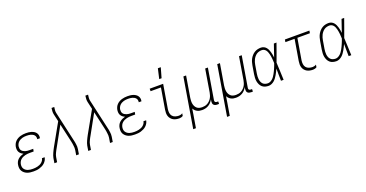

<svg xmlns="http://www.w3.org/2000/svg" viewBox="-40 -1600 5079 2666"><g transform="rotate(-20 2500.0 -266.5)"><path d="M194 8Q170 8 146.5 5Q123 2 102 -6Q81 -14 63.5 -28Q46 -42 34.5 -61Q23 -80 20.5 -103.5Q18 -127 22 -151Q25 -173 35.5 -194Q46 -215 63.5 -230.5Q81 -246 102.5 -256Q124 -266 146 -272Q128 -279 113 -291Q98 -303 88.5 -319.5Q79 -336 77 -356Q75 -376 78 -397Q82 -418 91 -437.5Q100 -457 115.5 -473Q131 -489 150.5 -500Q170 -511 190.5 -517Q211 -523 232 -525.5Q253 -528 273 -528Q294 -528 314 -526Q334 -524 353 -518Q372 -512 389 -502Q406 -492 418 -476.5Q430 -461 434.5 -441.5Q439 -422 435 -401L434 -395H394L395 -399Q397 -415 393.5 -429.5Q390 -444 380.5 -455Q371 -466 358 -473Q345 -480 331 -484Q317 -488 301.5 -489.5Q286 -491 270 -491Q254 -491 238 -489.5Q222 -488 206 -483.5Q190 -479 174.5 -470.5Q159 -462 147 -450Q135 -438 127.5 -422.5Q120 -407 117 -391Q115 -375 117 -359Q119 -343 128 -330.5Q137 -318 150 -310Q163 -302 178 -297Q193 -292 209.5 -290.5Q226 -289 242 -289H296L289 -252H235Q217 -252 199.5 -250.5Q182 -249 163.5 -244.5Q145 -240 128 -232Q111 -224 96.5 -211.5Q82 -199 73 -181.5Q64 -164 61 -146Q58 -128 60.5 -110Q63 -92 72.5 -78Q82 -64 96 -54Q110 -44 126.5 -38.5Q143 -33 161.5 -31Q180 -29 198 -29Q215 -29 231.5 -30.5Q248 -32 265 -36Q282 -40 298.5 -47Q315 -54 329 -65.5Q343 -77 353 -92.5Q363 -108 365 -125H405Q402 -103 390.5 -82.5Q379 -62 362 -46Q345 -30 324 -19.5Q303 -9 281.5 -2.5Q260 4 238 6Q216 8 194 8Z M504 0 516 -74Q519 -91 525.5 -108.5Q532 -126 539.5 -143Q547 -160 555.5 -176.5Q564 -193 573 -210L753 -531L728 -641Q723 -662 724 -684Q725 -706 728 -728L729 -735H769L768 -728Q765 -708 763.5 -688Q762 -668 766 -649L865 -210Q870 -193 872.5 -176.5Q875 -160 877.5 -143Q880 -126 880.5 -108.5Q881 -91 878 -74L866 0H826L838 -74Q841 -90 840 -106.5Q839 -123 837 -139Q835 -155 833 -170.5Q831 -186 827 -202L765 -476L608 -192Q600 -178 592 -163.5Q584 -149 577 -134Q570 -119 564 -104Q558 -89 556 -74L544 0Z M1004 0 1016 -74Q1019 -91 1025.5 -108.5Q1032 -126 1039.5 -143Q1047 -160 1055.5 -176.5Q1064 -193 1073 -210L1253 -531L1228 -641Q1223 -662 1224 -684Q1225 -706 1228 -728L1229 -735H1269L1268 -728Q1265 -708 1263.5 -688Q1262 -668 1266 -649L1365 -210Q1370 -193 1372.5 -176.5Q1375 -160 1377.5 -143Q1380 -126 1380.5 -108.5Q1381 -91 1378 -74L1366 0H1326L1338 -74Q1341 -90 1340 -106.5Q1339 -123 1337 -139Q1335 -155 1333 -170.5Q1331 -186 1327 -202L1265 -476L1108 -192Q1100 -178 1092 -163.5Q1084 -149 1077 -134Q1070 -119 1064 -104Q1058 -89 1056 -74L1044 0Z M1694 8Q1670 8 1646.5 5Q1623 2 1602 -6Q1581 -14 1563.5 -28Q1546 -42 1534.5 -61Q1523 -80 1520.5 -103.5Q1518 -127 1522 -151Q1525 -173 1535.5 -194Q1546 -215 1563.5 -230.5Q1581 -246 1602.5 -256Q1624 -266 1646 -272Q1628 -279 1613 -291Q1598 -303 1588.5 -319.5Q1579 -336 1577 -356Q1575 -376 1578 -397Q1582 -418 1591 -437.5Q1600 -457 1615.5 -473Q1631 -489 1650.5 -500Q1670 -511 1690.5 -517Q1711 -523 1732 -525.5Q1753 -528 1773 -528Q1794 -528 1814 -526Q1834 -524 1853 -518Q1872 -512 1889 -502Q1906 -492 1918 -476.5Q1930 -461 1934.5 -441.5Q1939 -422 1935 -401L1934 -395H1894L1895 -399Q1897 -415 1893.5 -429.5Q1890 -444 1880.5 -455Q1871 -466 1858 -473Q1845 -480 1831 -484Q1817 -488 1801.5 -489.5Q1786 -491 1770 -491Q1754 -491 1738 -489.5Q1722 -488 1706 -483.5Q1690 -479 1674.5 -470.5Q1659 -462 1647 -450Q1635 -438 1627.5 -422.5Q1620 -407 1617 -391Q1615 -375 1617 -359Q1619 -343 1628 -330.5Q1637 -318 1650 -310Q1663 -302 1678 -297Q1693 -292 1709.5 -290.5Q1726 -289 1742 -289H1796L1789 -252H1735Q1717 -252 1699.5 -250.5Q1682 -249 1663.5 -244.5Q1645 -240 1628 -232Q1611 -224 1596.5 -211.5Q1582 -199 1573 -181.5Q1564 -164 1561 -146Q1558 -128 1560.5 -110Q1563 -92 1572.5 -78Q1582 -64 1596 -54Q1610 -44 1626.5 -38.5Q1643 -33 1661.5 -31Q1680 -29 1698 -29Q1715 -29 1731.5 -30.5Q1748 -32 1765 -36Q1782 -40 1798.5 -47Q1815 -54 1829 -65.5Q1843 -77 1853 -92.5Q1863 -108 1865 -125H1905Q1902 -103 1890.5 -82.5Q1879 -62 1862 -46Q1845 -30 1824 -19.5Q1803 -9 1781.5 -2.5Q1760 4 1738 6Q1716 8 1694 8Z M2349 8Q2325 8 2302 3.5Q2279 -1 2260 -12Q2241 -23 2226.5 -40.5Q2212 -58 2205 -79.5Q2198 -101 2198 -125Q2198 -149 2202 -173L2254 -483H2101V-520H2300L2241 -167Q2237 -140 2240.5 -112.5Q2244 -85 2260 -65.5Q2276 -46 2302.5 -37.5Q2329 -29 2356 -29Q2370 -29 2383.5 -33Q2397 -37 2409 -45L2403 -8Q2391 0 2377 4Q2363 8 2349 8ZM2271 -600 2305 -748H2348L2306 -600Z M2477 215 2599 -520H2639L2587 -209Q2584 -188 2583 -166.5Q2582 -145 2585.5 -124Q2589 -103 2598 -85Q2607 -67 2622 -53.5Q2637 -40 2657.5 -34.5Q2678 -29 2700 -29Q2720 -29 2740 -33Q2760 -37 2778.5 -47.5Q2797 -58 2813 -74Q2829 -90 2839.5 -108.5Q2850 -127 2856 -147Q2862 -167 2866 -187L2921 -520H2961L2885 -64Q2884 -57 2885 -50Q2886 -43 2890.5 -38Q2895 -33 2902 -31Q2909 -29 2916 -29H2935L2934 8H2909Q2894 8 2880 4Q2866 0 2856.5 -10Q2847 -20 2845 -34.5Q2843 -49 2845 -64L2850 -90Q2837 -68 2820 -48.5Q2803 -29 2780.5 -16Q2758 -3 2734 2.5Q2710 8 2686 8Q2666 8 2647.5 4.5Q2629 1 2612.5 -8Q2596 -17 2583.5 -30Q2571 -43 2562 -60Q2556 -18 2549 24Q2542 66 2535 107L2517 215Z M2977 215 3099 -520H3139L3087 -209Q3084 -188 3083 -166.5Q3082 -145 3085.5 -124Q3089 -103 3098 -85Q3107 -67 3122 -53.5Q3137 -40 3157.5 -34.5Q3178 -29 3200 -29Q3220 -29 3240 -33Q3260 -37 3278.5 -47.5Q3297 -58 3313 -74Q3329 -90 3339.5 -108.5Q3350 -127 3356 -147Q3362 -167 3366 -187L3421 -520H3461L3385 -64Q3384 -57 3385 -50Q3386 -43 3390.5 -38Q3395 -33 3402 -31Q3409 -29 3416 -29H3435L3434 8H3409Q3394 8 3380 4Q3366 0 3356.5 -10Q3347 -20 3345 -34.5Q3343 -49 3345 -64L3350 -90Q3337 -68 3320 -48.5Q3303 -29 3280.5 -16Q3258 -3 3234 2.5Q3210 8 3186 8Q3166 8 3147.5 4.5Q3129 1 3112.5 -8Q3096 -17 3083.5 -30Q3071 -43 3062 -60Q3056 -18 3049 24Q3042 66 3035 107L3017 215Z M3670 8Q3643 8 3618 1Q3593 -6 3574.5 -22.5Q3556 -39 3545 -62Q3534 -85 3529.5 -110Q3525 -135 3526.5 -162Q3528 -189 3532 -215L3552 -335Q3556 -359 3563 -383Q3570 -407 3582 -429Q3594 -451 3611.5 -470.5Q3629 -490 3651 -503.5Q3673 -517 3697.5 -522.5Q3722 -528 3745 -528Q3768 -528 3787.5 -519Q3807 -510 3820.5 -494.5Q3834 -479 3843 -460Q3852 -441 3857.5 -420.5Q3863 -400 3867 -379Q3871 -358 3873 -336Q3889 -382 3904.5 -428Q3920 -474 3936 -520H3975Q3951 -454 3928 -388Q3905 -322 3880 -257Q3884 -193 3886 -128.5Q3888 -64 3891 0H3852Q3851 -45 3850.5 -90.5Q3850 -136 3850 -181Q3840 -160 3830 -139.5Q3820 -119 3808.5 -99Q3797 -79 3783.5 -60.5Q3770 -42 3752.5 -26.5Q3735 -11 3713 -1.5Q3691 8 3670 8ZM3671 -29Q3689 -29 3706.5 -37.5Q3724 -46 3739 -59.5Q3754 -73 3765 -89Q3776 -105 3785.5 -122Q3795 -139 3803.5 -156.5Q3812 -174 3819.5 -191.5Q3827 -209 3834 -227Q3841 -245 3847 -263Q3846 -281 3845 -298.5Q3844 -316 3842.5 -333Q3841 -350 3838 -367Q3835 -384 3831 -400.5Q3827 -417 3820.5 -433Q3814 -449 3804 -462Q3794 -475 3778.5 -483Q3763 -491 3745 -491Q3726 -491 3706 -486Q3686 -481 3669 -469.5Q3652 -458 3638 -441Q3624 -424 3615 -406Q3606 -388 3600 -368.5Q3594 -349 3591 -329L3571 -209Q3568 -189 3566.5 -168Q3565 -147 3567.5 -127Q3570 -107 3577 -88.5Q3584 -70 3597.5 -56Q3611 -42 3630.5 -35.5Q3650 -29 3671 -29Z M4325 8Q4301 8 4278 3.5Q4255 -1 4235.5 -12Q4216 -23 4201.5 -40.5Q4187 -58 4180 -79.5Q4173 -101 4173 -125Q4173 -149 4177 -173L4229 -483H4093L4099 -520H4461L4455 -483H4270L4217 -167Q4213 -140 4216.5 -112.5Q4220 -85 4236 -65.5Q4252 -46 4278 -37.5Q4304 -29 4332 -29Q4345 -29 4359 -33Q4373 -37 4385 -45L4379 -8Q4367 0 4352.5 4Q4338 8 4325 8Z M4670 8Q4643 8 4618 1Q4593 -6 4574.5 -22.5Q4556 -39 4545 -62Q4534 -85 4529.5 -110Q4525 -135 4526.5 -162Q4528 -189 4532 -215L4552 -335Q4556 -359 4563 -383Q4570 -407 4582 -429Q4594 -451 4611.5 -470.5Q4629 -490 4651 -503.5Q4673 -517 4697.5 -522.5Q4722 -528 4745 -528Q4768 -528 4787.5 -519Q4807 -510 4820.5 -494.5Q4834 -479 4843 -460Q4852 -441 4857.5 -420.5Q4863 -400 4867 -379Q4871 -358 4873 -336Q4889 -382 4904.5 -428Q4920 -474 4936 -520H4975Q4951 -454 4928 -388Q4905 -322 4880 -257Q4884 -193 4886 -128.5Q4888 -64 4891 0H4852Q4851 -45 4850.5 -90.5Q4850 -136 4850 -181Q4840 -160 4830 -139.5Q4820 -119 4808.5 -99Q4797 -79 4783.5 -60.5Q4770 -42 4752.5 -26.5Q4735 -11 4713 -1.5Q4691 8 4670 8ZM4671 -29Q4689 -29 4706.5 -37.5Q4724 -46 4739 -59.5Q4754 -73 4765 -89Q4776 -105 4785.5 -122Q4795 -139 4803.5 -156.5Q4812 -174 4819.5 -191.5Q4827 -209 4834 -227Q4841 -245 4847 -263Q4846 -281 4845 -298.5Q4844 -316 4842.5 -333Q4841 -350 4838 -367Q4835 -384 4831 -400.5Q4827 -417 4820.5 -433Q4814 -449 4804 -462Q4794 -475 4778.5 -483Q4763 -491 4745 -491Q4726 -491 4706 -486Q4686 -481 4669 -469.5Q4652 -458 4638 -441Q4624 -424 4615 -406Q4606 -388 4600 -368.5Q4594 -349 4591 -329L4571 -209Q4568 -189 4566.5 -168Q4565 -147 4567.5 -127Q4570 -107 4577 -88.5Q4584 -70 4597.5 -56Q4611 -42 4630.5 -35.5Q4650 -29 4671 -29Z"/></g></svg>

Font: Iosevka Term Curly XLt Obl
Style: Regular
Weight: 200
Italic angle: -9°
Designer: Belleve Invis
Foundry: Belleve Invis
Version: Version 32.3.0